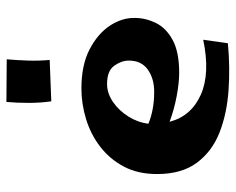

<svg xmlns="http://www.w3.org/2000/svg" viewBox="-88 -641 735 599"><g transform="rotate(-90 279.5 -341.5)"><path d="M444 2Q370 9 297.5 4Q225 -1 166 -24Q107 -47 71.5 -94.5Q36 -142 36 -219Q36 -279 59.5 -323Q83 -367 121.5 -396.5Q160 -426 207.5 -440.5Q255 -455 303 -455Q376 -455 425 -429.5Q474 -404 499 -366Q524 -328 523 -288Q523 -255 507.5 -223Q492 -191 454.5 -170.5Q417 -150 352 -150Q320 -150 278 -158Q236 -166 199 -180Q217 -112 283.5 -82.5Q350 -53 455 -75ZM317 -375Q288 -375 261 -356.5Q234 -338 215.5 -308.5Q197 -279 193 -246Q212 -238 237 -233Q262 -228 293 -228Q334 -228 362 -248Q390 -268 390 -307Q390 -330 374 -352.5Q358 -375 317 -375ZM263 -549Q258 -581 258 -619.5Q258 -658 261 -689L394 -688Q391 -654 390 -620.5Q389 -587 392 -554Z"/></g></svg>

Font: Marhey SemiBold
Style: Regular
Weight: 600
Designer: Nur Syamsi & Bustanul Arifin
Foundry: Namelatype
Version: Version 1.000; ttfautohint (v1.8.4.7-5d5b)